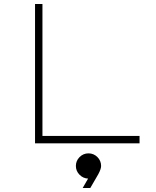

<svg xmlns="http://www.w3.org/2000/svg" viewBox="-20 -716 780 959"><path d="M155 0V-696H192V-37H677V0ZM393 223 420 176Q395 175 377 156.5Q359 138 359 113Q359 87 377.5 68.5Q396 50 422 50Q448 50 466.5 68.5Q485 87 485 113Q485 128 471 154L431 223Z"/></svg>

Font: Major Mono Display
Style: Regular
Weight: 400
Designer: Emre Parlak
Foundry: Emre Parlak
Version: Version 2.000; ttfautohint (v1.8) -l 8 -r 50 -G 200 -x 14 -D